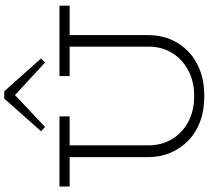

<svg xmlns="http://www.w3.org/2000/svg" viewBox="-60 -934 1007 928"><g transform="rotate(-90 444.0 -469.5)"><path d="M444 14Q375 14 320.5 -6.5Q266 -27 228 -64.5Q190 -102 169.5 -151Q149 -200 149 -258V-660H206V-256Q206 -193 235.5 -143Q265 -93 319 -64Q373 -35 444 -35Q515 -35 569 -64Q623 -93 653 -142.5Q683 -192 683 -255V-660H739V-258Q739 -200 719 -151Q699 -102 660.5 -64.5Q622 -27 567.5 -6.5Q513 14 444 14ZM7 -637V-686H346V-637ZM541 -637V-686H881V-637ZM295 -756 274 -775 432 -953H467L626 -775L606 -756L449 -901Z"/></g></svg>

Font: BioRhyme Light
Style: Regular
Weight: 300
Designer: Aoife Mooney
Foundry: Aoife Mooney Type
Version: Version 1.600;gftools[0.9.33]